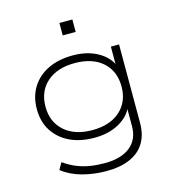

<svg xmlns="http://www.w3.org/2000/svg" viewBox="-126 -796 984 1088"><g transform="rotate(-15 366.0 -252.0)"><path d="M365 188Q291 188 224 170Q157 152 107 113L130 73Q167 99 204 114Q241 129 281 135.5Q321 142 366 142Q463 142 516 99.5Q569 57 569 -21V-138H577Q555 -81 493.5 -46.5Q432 -12 348 -12Q265 -12 203.5 -41.5Q142 -71 107.5 -125Q73 -179 73 -253Q73 -327 107.5 -381.5Q142 -436 203.5 -465.5Q265 -495 348 -495Q432 -495 494 -460.5Q556 -426 578 -367H570V-487H618V-27Q618 42 589 90Q560 138 503 163Q446 188 365 188ZM347 -57Q451 -57 510.5 -110.5Q570 -164 570 -253Q570 -344 510.5 -397Q451 -450 347 -450Q244 -450 184 -397Q124 -344 124 -253Q124 -164 184 -110.5Q244 -57 347 -57ZM323 -619V-692H399V-619Z"/></g></svg>

Font: Nunito Sans 10pt Expanded ExtraLight
Style: Regular
Weight: 250
Width: 7
Designer: Vernon Adams
Foundry: Vernon Adams
Version: Version 3.101;gftools[0.9.27]